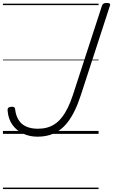

<svg xmlns="http://www.w3.org/2000/svg" viewBox="-20 -910 769 1305"><path d="M234 19Q181 19 136.5 -2Q92 -23 64.5 -61.5Q37 -100 32 -155Q30 -169 35 -175.5Q40 -182 54 -184Q67 -186 74.5 -182Q82 -178 83 -166Q88 -124 106.5 -94.5Q125 -65 158 -50Q191 -35 237 -35Q270 -35 298.5 -42.5Q327 -50 352 -66.5Q377 -83 399 -110.5Q421 -138 440 -176Q459 -214 476 -266L673 -871Q676 -881 683.5 -885.5Q691 -890 706 -890Q720 -890 725.5 -885.5Q731 -881 727 -871L531 -268Q511 -206 488 -158.5Q465 -111 438 -77Q411 -43 380 -22Q349 -1 312.5 9Q276 19 234 19ZM0 365H650V375H0ZM0 -20H650V0H0ZM0 -505H650V-500H0ZM0 -885H650V-875H0Z"/></svg>

Font: Playwrite DK Uloopet Guides
Style: Regular
Weight: 400
Designer: Veronika Burian, José Scaglione
Foundry: TypeTogether
Version: Version 1.003